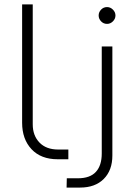

<svg xmlns="http://www.w3.org/2000/svg" viewBox="-20 -720 622 868"><path d="M241 0Q165 0 122.5 -45.5Q80 -91 80 -165V-700H128V-158Q128 -107 158.5 -75.5Q189 -44 243 -44H289V0ZM281 128 282 86H332Q387 86 413.5 57Q440 28 440 -26V-510H488V-17Q488 50 449 89Q410 128 342 128ZM464 -612Q448 -612 437 -623.5Q426 -635 426 -650Q426 -665 437 -676.5Q448 -688 464 -688Q479 -688 490.5 -676.5Q502 -665 502 -650Q502 -635 490.5 -623.5Q479 -612 464 -612Z"/></svg>

Font: MuseoModerno ExtraLight
Style: Regular
Weight: 200
Designer: Pablo Cosgaya, Héctor Gatti, Marcela Romero, and the Authors of The MuseoModerno Project.
Foundry: Omnibus-Type Team
Version: Version 1.001